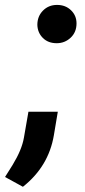

<svg xmlns="http://www.w3.org/2000/svg" viewBox="-66 -566 338 766"><path d="M83 -466.8Q83 -501 105.5 -523.7Q127.9 -546.4 161.6 -546.4Q195.3 -546.4 217.3 -525.1Q239.3 -503.9 239.3 -472.7Q239.3 -437.5 215.8 -415.5Q192.4 -393.6 160.2 -393.6Q126 -393.6 105 -414.6Q84 -435.5 83 -466.8ZM25.4 179.2 -45.9 140.1 -15.6 91.8Q21 31.7 29.3 -16.1L47.4 -120.1H164.6L148.9 -26.4Q127.9 98.1 25.4 179.2Z"/></svg>

Font: TypoPRO Roboto
Style: Bold Italic
Weight: 700
Italic angle: -12°
Designer: Google
Version: Version 2.136; 2016